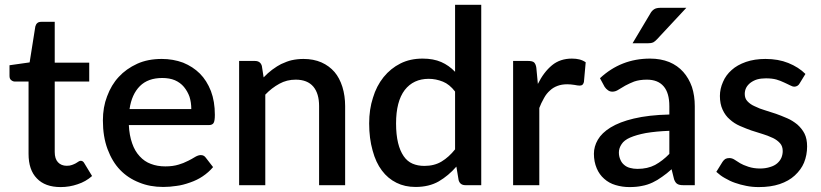

<svg xmlns="http://www.w3.org/2000/svg" viewBox="-20 -760 3368 788"><path d="M229 7.8Q165 7.8 131.3 -27.8Q97.2 -62.5 97.2 -128.4V-425.3H41Q32.7 -425.3 25.4 -431.6Q19 -436.5 19 -448.7V-492.2L101.6 -503.9L125 -651.4Q127.4 -660.6 133.3 -665.5Q138.7 -670.4 149.4 -670.4H204.6V-502.9H346.2V-425.3H204.6V-136.2Q204.6 -108.4 217.8 -94.2Q231.4 -79.6 253.9 -79.6Q267.1 -79.6 275.4 -83Q283.7 -85.9 291 -89.8Q297.9 -93.8 302.7 -97.2Q307.1 -100.1 311.5 -100.1Q320.8 -100.1 326.2 -89.8L357.9 -37.6Q332 -14.6 298.8 -3.9Q265.1 7.8 229 7.8Z M511.7 -312.5H765.1Q765.1 -339.4 757.8 -362.8Q750 -384.8 734.9 -403.3Q720.2 -420.9 697.8 -430.7Q675.8 -439.9 646 -439.9Q587.4 -439.9 554.2 -406.7Q520.5 -373 511.7 -312.5ZM836.4 -246.6H508.8Q510.7 -204.6 522.5 -171.4Q533.2 -140.1 553.2 -118.7Q573.2 -96.7 599.1 -87.4Q625.5 -77.1 658.7 -77.1Q689.9 -77.1 713.4 -84.5Q731.4 -89.4 753.4 -100.6Q764.6 -106 782.2 -116.7Q794.4 -123.5 804.2 -123.5Q816.9 -123.5 824.2 -113.3L854.5 -74.2Q836.4 -52.7 811.5 -36.1Q789.1 -21 760.7 -11.2Q729.5 0 705.1 2.9Q676.8 7.3 649.9 7.3Q595.7 7.3 551.8 -10.7Q505.4 -28.8 473.1 -62.5Q440.9 -95.7 421.4 -147.9Q402.3 -199.2 402.3 -265.6Q402.3 -320.3 419.4 -364.3Q437 -412.1 467.3 -444.3Q497.6 -477.5 543.5 -498.5Q586.9 -518.1 644 -518.1Q690.4 -518.1 731.4 -502.9Q772 -486.3 800.3 -458Q828.6 -429.7 845.7 -386.2Q861.8 -343.8 861.8 -288.6Q861.8 -263.2 856.4 -254.9Q851.1 -246.6 836.4 -246.6Z M1054.7 -489.3 1062 -442.4Q1079.1 -460.4 1096.7 -473.6Q1118.7 -489.7 1133.8 -497.1Q1159.2 -508.8 1176.3 -512.7Q1200.2 -518.1 1225.6 -518.1Q1266.6 -518.1 1299.3 -503.9Q1331.1 -489.7 1353 -464.4Q1373.5 -440.4 1385.3 -403.3Q1396.5 -366.7 1396.5 -324.7V0H1289.6V-324.7Q1289.6 -376 1266.1 -404.3Q1241.7 -433.1 1193.4 -433.1Q1157.2 -433.1 1127 -416.5Q1094.7 -398.9 1068.8 -371.6V0H961.4V-509.8H1026.4Q1048.8 -509.8 1054.7 -489.3Z M1847.7 -147V-384.3Q1824.7 -414.1 1797.9 -424.8Q1769 -436.5 1739.7 -436.5Q1676.8 -436.5 1641.1 -390.6Q1605.5 -343.8 1605.5 -253.4Q1605.5 -207.5 1613.8 -173.3Q1621.6 -141.1 1636.7 -119.1Q1651.4 -97.7 1672.9 -88.4Q1694.3 -79.1 1721.7 -79.1Q1762.7 -79.1 1792.5 -97.2Q1822.3 -115.2 1847.7 -147ZM1847.7 -740.2H1955.1V0H1890.1Q1868.2 0 1862.3 -20.5L1853 -76.2Q1820.8 -39.1 1780.8 -15.6Q1740.7 7.3 1685.5 7.3Q1641.6 7.3 1607.4 -9.8Q1571.8 -27.3 1547.4 -60.1Q1522.5 -92.8 1509.3 -142.1Q1495.1 -191.9 1495.1 -253.4Q1495.1 -311.5 1510.7 -358.9Q1524.9 -406.7 1554.2 -443.4Q1583.5 -479.5 1623.5 -499.5Q1663.1 -519.5 1714.4 -519.5Q1758.8 -519.5 1791 -505.4Q1822.3 -491.7 1847.7 -465.3Z M2181.2 -481.9 2187.5 -415.5Q2211.4 -463.9 2245.6 -492.2Q2278.8 -519.5 2327.1 -519.5Q2344.7 -519.5 2357.9 -516.1Q2371.6 -512.7 2383.8 -504.4L2376.5 -423.3Q2374 -415 2370.6 -412.1Q2366.7 -408.7 2358.9 -408.7Q2351.6 -408.7 2337.4 -411.6Q2321.8 -414.1 2308.1 -414.1Q2285.6 -414.1 2268.6 -407.7Q2250 -400.9 2237.3 -388.7Q2222.7 -376 2212.9 -357.9Q2200.2 -335.4 2193.4 -316.9V0H2085.9V-509.8H2148.4Q2165 -509.8 2171.9 -503.9Q2179.2 -496.6 2181.2 -481.9Z M2727.1 -128.4V-223.1Q2673.8 -221.2 2630.4 -213.9Q2591.8 -206.5 2565.9 -195.3Q2541.5 -184.6 2531.2 -168.5Q2520 -151.9 2520 -134.3Q2520 -117.7 2526.4 -104Q2531.7 -91.3 2542 -83Q2552.2 -74.2 2565.9 -70.8Q2580.1 -66.9 2596.2 -66.9Q2637.7 -66.9 2668.5 -83Q2699.7 -100.1 2727.1 -128.4ZM2461.4 -403.8 2442.4 -439Q2528.8 -519.5 2647.9 -519.5Q2691.4 -519.5 2726.6 -505.4Q2760.7 -491.2 2784.2 -464.8Q2807.1 -439 2819.8 -403.3Q2831.5 -367.2 2831.5 -324.2V0H2783.7Q2768.1 0 2760.3 -4.9Q2752 -9.3 2746.6 -23.9L2736.3 -65.4Q2715.8 -46.9 2697.8 -34.7Q2677.7 -20 2658.7 -11.2Q2637.2 -1 2615.2 2.9Q2592.8 7.8 2563.5 7.8Q2533.7 7.8 2506.3 -0.5Q2479.5 -8.3 2459.5 -26.4Q2439.9 -43.5 2429.2 -68.8Q2417.5 -96.2 2417.5 -128.9Q2417.5 -158.7 2433.6 -186.5Q2449.7 -214.4 2485.8 -236.8Q2523.4 -259.8 2581.1 -273.4Q2642.6 -288.1 2727.1 -290V-324.2Q2727.1 -378.9 2703.6 -405.8Q2680.2 -433.1 2634.8 -433.1Q2605 -433.1 2582.5 -425.3Q2564 -418 2546.4 -408.7Q2536.6 -403.3 2518.6 -392.1Q2506.3 -383.8 2493.2 -383.8Q2482.4 -383.8 2474.6 -390.1Q2467.3 -395 2461.4 -403.8ZM2692.4 -728H2796.9L2676.3 -598.6Q2668 -589.8 2660.6 -585.9Q2653.3 -582.5 2640.1 -582.5H2576.2L2648.4 -703.6Q2654.8 -715.8 2665 -722.2Q2673.8 -728 2692.4 -728Z M3285.6 -456.5 3261.7 -417.5Q3258.3 -411.1 3252.4 -407.7Q3246.6 -404.3 3240.2 -404.3Q3232.4 -404.3 3221.7 -410.2Q3218.3 -412.1 3210.2 -415.8Q3202.1 -419.4 3198.2 -421.4Q3183.1 -428.7 3166.5 -433.6Q3148.4 -438.5 3123.5 -438.5Q3103.5 -438.5 3087.4 -434.1Q3072.8 -429.7 3060.1 -420.4Q3048.3 -411.1 3042.5 -399.9Q3036.6 -388.2 3036.6 -374.5Q3036.6 -356 3047.4 -344.7Q3059.6 -331.5 3076.7 -324.2Q3099.6 -313 3117.7 -308.1Q3127 -305.7 3164.6 -293Q3183.1 -286.6 3211.4 -274.4Q3231.9 -265.6 3252.4 -249Q3271.5 -231.9 3281.7 -211.9Q3292.5 -190.4 3292.5 -159.2Q3292.5 -123.5 3279.8 -92.3Q3268.1 -64 3241.7 -39.6Q3217.3 -17.1 3179.7 -4.4Q3143.1 7.8 3094.2 7.8Q3066.9 7.8 3043 2.9Q3019.5 -1.5 2996.1 -9.8Q2976.1 -16.6 2954.6 -29.3Q2937.5 -38.6 2919.9 -54.7L2945.3 -95.7Q2949.7 -102.5 2956.5 -107.4Q2963.4 -111.3 2973.1 -111.3Q2984.4 -111.3 2994.1 -105Q3005.4 -97.2 3018.1 -89.8Q3029.3 -83 3051.3 -75.7Q3073.2 -68.4 3099.6 -68.4Q3122.1 -68.4 3141.1 -74.7Q3158.2 -79.6 3169.9 -89.8Q3181.6 -100.1 3187 -112.8Q3192.4 -126 3192.4 -140.1Q3192.4 -159.7 3181.6 -171.9Q3169.9 -185.1 3152.8 -193.4Q3128.4 -204.6 3111.3 -209.5Q3095.7 -213.9 3063.5 -224.6Q3044.9 -231 3016.6 -243.2Q2993.2 -253.4 2975.1 -270Q2957 -285.2 2945.8 -309.6Q2934.6 -333.5 2934.6 -366.2Q2934.6 -395.5 2947.3 -423.8Q2959 -451.7 2982.9 -472.7Q3005.4 -493.2 3041.5 -505.9Q3077.1 -518.1 3121.6 -518.1Q3174.3 -518.1 3215.3 -501.5Q3257.8 -484.4 3285.6 -456.5Z"/></svg>

Font: Lato-SemiBold
Style: Regular
Weight: 500
Designer: Lukasz Dziedzic with Adam Twardoch and Botio Nikoltchev
Foundry: tyPoland Lukasz Dziedzic
Version: ""